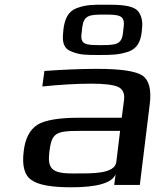

<svg xmlns="http://www.w3.org/2000/svg" viewBox="-20 -787 713 817"><path d="M575 0 617 -342C625 -404 615 -445 587 -465C559 -484 495 -494 394 -494C327 -494 251 -491 169 -485L160 -419C237 -427 308 -431 369 -431C426 -431 463 -426 483 -417C502 -408 511 -390 508 -363L498 -286H316C230 -286 172 -276 139 -256C107 -235 87 -198 81 -144C73 -82 84 -41 114 -21C143 0 199 10 283 10C395 10 458 -9 472 -46L466 0ZM190 -141C200 -220 215 -230 317 -230H491L475 -98C469 -47 373 -49 309 -49H286C198 -49 182 -72 190 -141ZM584 -663C589 -697 581 -726 564 -743C539 -766 486 -767 429 -767C371 -767 348 -767 308 -753C270 -739 256 -708 250 -663L249 -651C244 -608 250 -580 286 -567C322 -553 345 -553 403 -553C461 -553 485 -554 526 -567C563 -580 578 -608 583 -651ZM408 -595C345 -595 321 -597 327 -644L330 -671C337 -722 359 -725 424 -725C489 -725 513 -722 506 -671L503 -644C497 -597 471 -595 408 -595Z"/></svg>

Font: Gamestation Extended
Style: Italic
Weight: 400
Width: 7
Designer: Jonas Hecksher
Foundry: Jonas Hecksher, Playtypeª, e-types AS
Version: Version 1.003